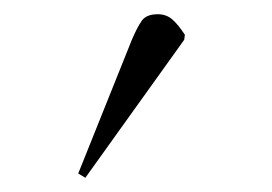

<svg xmlns="http://www.w3.org/2000/svg" viewBox="-20 -786 382 270"><path d="M100 -536 90 -542 165 -729Q173 -748 179.5 -757Q186 -766 202 -766Q214 -766 222.5 -758.5Q231 -751 240 -737L239 -730Z"/></svg>

Font: Literata 60pt ExtraLight
Style: Italic
Weight: 250
Italic angle: -2°
Designer: Latin by Veronika Burian and Jose Scaglione. Greek by Irene Vlachou. Cyrillic by Vera Evstafieva
Foundry: TypeTogether
Version: Version 3.103;gftools[0.9.29]